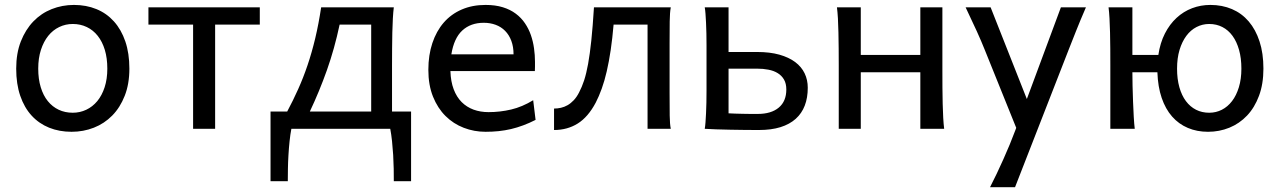

<svg xmlns="http://www.w3.org/2000/svg" viewBox="-20 -528 5245 787"><path d="M136.7 -246.6Q136.7 -204.1 147 -170.4Q157.2 -136.7 176 -113.5Q194.8 -90.3 220.7 -78.1Q246.6 -65.9 278.3 -65.9Q307.6 -65.9 333.5 -78.1Q359.4 -90.3 378.7 -113.5Q397.9 -136.7 408.9 -170.4Q419.9 -204.1 419.9 -246.6Q419.9 -289.6 409.7 -323.5Q399.4 -357.4 380.6 -381.1Q361.8 -404.8 335.7 -417.2Q309.6 -429.7 278.3 -429.7Q248.5 -429.7 222.7 -417.2Q196.8 -404.8 177.7 -381.1Q158.7 -357.4 147.7 -323.5Q136.7 -289.6 136.7 -246.6ZM46.4 -246.6Q46.4 -309.6 65.4 -358.2Q84.5 -406.7 116.7 -440.2Q148.9 -473.6 191.9 -490.7Q234.9 -507.8 283.2 -507.8Q333.5 -507.8 375.2 -490.7Q417 -473.6 447 -440.2Q477.1 -406.7 493.7 -358.2Q510.3 -309.6 510.3 -246.6Q510.3 -183.6 491.2 -135.3Q472.2 -86.9 439.9 -54.2Q407.7 -21.5 364.7 -4.6Q321.8 12.2 273.4 12.2Q223.1 12.2 181.4 -4.6Q139.6 -21.5 109.6 -54.2Q79.6 -86.9 63 -135.3Q46.4 -183.6 46.4 -246.6Z M1044.9 -427.2H861.8V0H771.5V-427.2H588.4V-498H1044.9Z M1501.5 -70.8V-427.2H1372.1Q1351.1 -328.1 1320.1 -240.7Q1289.1 -153.3 1250 -70.8ZM1157.2 -70.8Q1181.2 -115.7 1202.1 -162.4Q1223.1 -209 1240.7 -261Q1258.3 -313 1272.2 -371.3Q1286.1 -429.7 1296.4 -498H1594.2Q1591.8 -479 1590.3 -452.4Q1588.9 -425.8 1588.1 -394.8Q1587.4 -363.8 1587.2 -329.1Q1586.9 -294.4 1586.9 -258.8V-70.8H1665V214.8H1594.2Q1594.2 191.4 1593.8 163.6Q1593.3 135.7 1591.6 106.9Q1589.8 78.1 1586.9 50.5Q1584 22.9 1579.6 0H1174.3Q1169.9 22.9 1167 50.5Q1164.1 78.1 1162.4 106.9Q1160.6 135.7 1160.2 163.6Q1159.7 191.4 1159.7 214.8H1088.9V-70.8Z M1826.2 -236.8Q1827.6 -193.8 1839.6 -162.1Q1851.6 -130.4 1872.3 -109.6Q1893.1 -88.9 1921.1 -78.6Q1949.2 -68.4 1982.4 -68.4Q2029.8 -68.4 2075.2 -79.1Q2120.6 -89.8 2165.5 -117.2L2175.3 -36.6Q2149.4 -23.4 2124.5 -14.2Q2099.6 -4.9 2074.7 1Q2049.8 6.8 2024.2 9.5Q1998.5 12.2 1970.2 12.2Q1923.3 12.2 1880.9 -4.2Q1838.4 -20.5 1806.2 -52.5Q1773.9 -84.5 1754.9 -131.8Q1735.8 -179.2 1735.8 -241.7Q1735.8 -302.2 1752.2 -351.3Q1768.6 -400.4 1798.8 -435.3Q1829.1 -470.2 1872.6 -489Q1916 -507.8 1970.2 -507.8Q2010.3 -507.8 2041 -498.3Q2071.8 -488.8 2094.2 -471.9Q2116.7 -455.1 2131.8 -432.6Q2147 -410.2 2156 -384.3Q2165 -358.4 2168.9 -330.3Q2172.9 -302.2 2172.9 -274.9V-255.9Q2172.9 -243.7 2172.4 -236.8ZM2085 -305.2Q2085 -336.4 2075.9 -360.6Q2066.9 -384.8 2050.5 -401.4Q2034.2 -418 2011.7 -426.3Q1989.3 -434.6 1962.9 -434.6Q1909.2 -434.6 1875 -403.1Q1840.8 -371.6 1830.1 -305.2Z M2495.1 -427.2Q2490.2 -370.1 2483.2 -322.5Q2476.1 -274.9 2467 -235.6Q2458 -196.3 2446.5 -164.6Q2435.1 -132.8 2421.9 -107.4Q2390.6 -48.3 2348.1 -21.7Q2305.7 4.9 2251 4.9V-83Q2265.1 -83 2279.3 -86.2Q2293.5 -89.4 2306.6 -96.9Q2319.8 -104.5 2331.8 -117.2Q2343.8 -129.9 2353.5 -148.9Q2365.2 -170.9 2374.3 -198.5Q2383.3 -226.1 2390.6 -266.1Q2397.9 -306.2 2403.8 -362.3Q2409.7 -418.5 2414.6 -498H2729.5Q2725.6 -477.5 2725.1 -439.7Q2724.6 -401.9 2724.6 -351.6V-146.5Q2724.6 -89.8 2725.1 -54.4Q2725.6 -19 2729.5 0H2634.3V-427.2Z M2876 -342.3Q2876 -367.2 2875.5 -390.9Q2875 -414.6 2874 -435.1Q2873 -455.6 2871.8 -471.7Q2870.6 -487.8 2868.7 -498H2966.3V-314.9H3083.5Q3135.7 -314.9 3174.6 -304Q3213.4 -293 3239.3 -273.7Q3265.1 -254.4 3278.1 -227.5Q3291 -200.7 3291 -168.5Q3291 -127.4 3278.8 -95.5Q3266.6 -63.5 3241.7 -41Q3216.8 -18.6 3179.2 -6.8Q3141.6 4.9 3090.8 4.9Q3064.9 4.9 3034.4 4.6Q3003.9 4.4 2973.9 3.7Q2943.8 2.9 2916.3 2.2Q2888.7 1.5 2868.7 0Q2870.6 -10.3 2871.8 -26.4Q2873 -42.5 2874 -63Q2875 -83.5 2875.5 -107.2Q2876 -130.9 2876 -156.2ZM2966.3 -63.5Q2978.5 -62.5 2993.4 -62.3Q3008.3 -62 3024.2 -61.5Q3040 -61 3055.7 -61H3085.9Q3141.1 -61 3172.1 -86.9Q3203.1 -112.8 3203.1 -161.1Q3203.1 -185.5 3193.6 -201.9Q3184.1 -218.3 3167.7 -228.3Q3151.4 -238.3 3129.6 -242.4Q3107.9 -246.6 3083.5 -246.6H2966.3Z M3418 -258.8Q3418 -294.4 3417.7 -329.1Q3417.5 -363.8 3416.7 -394.8Q3416 -425.8 3414.6 -452.4Q3413.1 -479 3410.6 -498H3508.3V-302.7H3752.4V-498H3842.8V-239.3Q3842.8 -203.6 3843 -168.9Q3843.3 -134.3 3844 -103Q3844.7 -71.8 3846.2 -45.4Q3847.7 -19 3850.1 0H3752.4V-231.9H3508.3V0H3418Z M4140.6 239.3H4038.1Q4051.8 212.9 4065.7 183.6Q4079.6 154.3 4093 124.3Q4106.4 94.2 4118.7 64.7Q4130.9 35.2 4141.1 7.8L4145.5 -3.9L4016.1 -324.7Q4002.9 -357.9 3984.1 -399.4Q3965.3 -440.9 3938 -498H4040.5L4189 -122.1L4328.6 -498H4431.2Q4406.7 -441.4 4390.4 -400.1Q4374 -358.9 4360.8 -325.2Z M4804.7 -246.6Q4804.7 -204.1 4814.2 -170.4Q4823.7 -136.7 4841.1 -113.5Q4858.4 -90.3 4882.6 -78.1Q4906.7 -65.9 4936.5 -65.9Q4964.4 -65.9 4988.3 -78.1Q5012.2 -90.3 5030 -113.5Q5047.9 -136.7 5058.1 -170.4Q5068.4 -204.1 5068.4 -246.6Q5068.4 -289.6 5058.8 -323.5Q5049.3 -357.4 5032 -381.1Q5014.6 -404.8 4990.5 -417.2Q4966.3 -429.7 4936.5 -429.7Q4908.7 -429.7 4884.5 -417.2Q4860.4 -404.8 4842.8 -381.1Q4825.2 -357.4 4814.9 -323.5Q4804.7 -289.6 4804.7 -246.6ZM4621.6 -302.7H4728Q4735.4 -352.5 4754.9 -390.6Q4774.4 -428.7 4802.7 -454.8Q4831.1 -481 4866.5 -494.4Q4901.9 -507.8 4941.4 -507.8Q4989.7 -507.8 5029.8 -490.7Q5069.8 -473.6 5098.4 -440.2Q5127 -406.7 5142.8 -358.2Q5158.7 -309.6 5158.7 -246.6Q5158.7 -183.6 5140.6 -135.3Q5122.6 -86.9 5091.6 -54.2Q5060.5 -21.5 5019.3 -4.6Q4978 12.2 4931.6 12.2Q4886.2 12.2 4848.9 -3.7Q4811.5 -19.5 4784.4 -50.3Q4757.3 -81.1 4741.7 -126.7Q4726.1 -172.4 4724.1 -231.9H4621.6Q4621.6 -208.5 4622.3 -176.5Q4623 -144.5 4624.3 -111.8Q4625.5 -79.1 4627.2 -49.3Q4628.9 -19.5 4631.3 0H4531.2V-258.8Q4531.2 -294.4 4531 -329.1Q4530.8 -363.8 4530 -394.8Q4529.3 -425.8 4527.8 -452.4Q4526.4 -479 4523.9 -498H4621.6Z"/></svg>

Font: Andika Compact
Style: Regular
Weight: 400
Designer: Victor Gaultney, Annie Olsen, Julie Remington, Don Collingsworth, Eric Hays, Becca Hirsbrunner
Foundry: SIL International
Version: Version 5.000 ; LnSpcTght